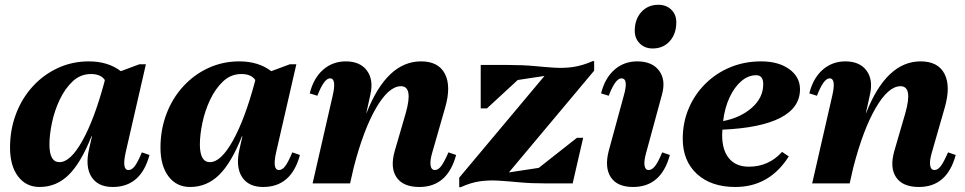

<svg xmlns="http://www.w3.org/2000/svg" viewBox="-20 -768 4042 804"><path d="M146 15Q89 15 55.5 -29.5Q22 -74 22 -150Q22 -225 47 -291Q72 -357 117.5 -406.5Q163 -456 223 -483.5Q283 -511 352 -511Q432 -511 486 -470L564 -499H591L506 -129Q490 -56 518 -56Q532 -56 544.5 -72.5Q557 -89 574 -130L606 -119Q570 15 452 15Q390 15 363 -27.5Q336 -70 353 -144L365 -197H363Q319 -86 267.5 -35.5Q216 15 146 15ZM187 -163Q187 -89 229 -89Q275 -89 325 -178.5Q375 -268 417 -424L419 -433Q402 -458 361 -458Q317 -458 284.5 -427.5Q252 -397 230 -350.5Q208 -304 197.5 -253.5Q187 -203 187 -163Z M776 15Q719 15 685.5 -29.5Q652 -74 652 -150Q652 -225 677 -291Q702 -357 747.5 -406.5Q793 -456 853 -483.5Q913 -511 982 -511Q1062 -511 1116 -470L1194 -499H1221L1136 -129Q1120 -56 1148 -56Q1162 -56 1174.5 -72.5Q1187 -89 1204 -130L1236 -119Q1200 15 1082 15Q1020 15 993 -27.5Q966 -70 983 -144L995 -197H993Q949 -86 897.5 -35.5Q846 15 776 15ZM817 -163Q817 -89 859 -89Q905 -89 955 -178.5Q1005 -268 1047 -424L1049 -433Q1032 -458 991 -458Q947 -458 914.5 -427.5Q882 -397 860 -350.5Q838 -304 827.5 -253.5Q817 -203 817 -163Z M1289 0 1373 -367Q1390 -440 1362 -440Q1337 -440 1309 -367L1277 -377Q1293 -441 1333 -476Q1373 -511 1428 -511Q1488 -511 1516.5 -472.5Q1545 -434 1531 -372L1514 -295H1515Q1600 -511 1743 -511Q1816 -511 1843 -459Q1870 -407 1844 -317L1790 -129Q1780 -95 1783 -75.5Q1786 -56 1801 -56Q1815 -56 1827.5 -72.5Q1840 -89 1858 -130L1890 -119Q1854 15 1736 15Q1668 15 1640.5 -25.5Q1613 -66 1633 -136L1679 -294Q1711 -407 1659 -407Q1608 -407 1555 -316Q1502 -225 1461 -66L1446 0Z M1903 16V-24L2260 -450L2148 -433L2019 -314H1993V-496H2106Q2169 -496 2216.5 -491.5Q2264 -487 2303 -484.5Q2342 -482 2380 -487.5Q2418 -493 2462 -512H2468V-472L2111 -46L2236 -65L2396 -191H2422L2378 0H2266Q2203 0 2155.5 -4.5Q2108 -9 2068.5 -11.5Q2029 -14 1991 -9Q1953 -4 1909 16Z M2631 15Q2565 15 2538 -25.5Q2511 -66 2529 -136L2592 -367Q2613 -440 2582 -440Q2557 -440 2529 -367L2497 -377Q2513 -441 2553 -476Q2593 -511 2648 -511Q2711 -511 2740 -472Q2769 -433 2752 -372L2686 -129Q2676 -94 2679 -75Q2682 -56 2696 -56Q2710 -56 2723 -72.5Q2736 -89 2753 -130L2785 -119Q2749 15 2631 15ZM2713 -565Q2680 -565 2659 -586Q2638 -607 2638 -639Q2638 -687 2665.5 -717.5Q2693 -748 2737 -748Q2770 -748 2791 -727.5Q2812 -707 2812 -675Q2812 -626 2784.5 -595.5Q2757 -565 2713 -565Z M3059 15Q2958 15 2898.5 -39.5Q2839 -94 2839 -187Q2839 -255 2864 -314Q2889 -373 2934 -417.5Q2979 -462 3038.5 -486.5Q3098 -511 3167 -511Q3240 -511 3285 -478.5Q3330 -446 3330 -394Q3330 -317 3247.5 -274.5Q3165 -232 3005 -225Q3004 -214 3004 -202Q3004 -139 3033 -104.5Q3062 -70 3116 -70Q3199 -70 3255 -132L3283 -113Q3202 15 3059 15ZM3147 -453Q3113 -453 3084 -428Q3055 -403 3035 -360Q3015 -317 3008 -261Q3081 -275 3128.5 -317Q3176 -359 3176 -415Q3176 -453 3147 -453Z M3381 0 3465 -367Q3482 -440 3454 -440Q3429 -440 3401 -367L3369 -377Q3385 -441 3425 -476Q3465 -511 3520 -511Q3580 -511 3608.5 -472.5Q3637 -434 3623 -372L3606 -295H3607Q3692 -511 3835 -511Q3908 -511 3935 -459Q3962 -407 3936 -317L3882 -129Q3872 -95 3875 -75.5Q3878 -56 3893 -56Q3907 -56 3919.5 -72.5Q3932 -89 3950 -130L3982 -119Q3946 15 3828 15Q3760 15 3732.5 -25.5Q3705 -66 3725 -136L3771 -294Q3803 -407 3751 -407Q3700 -407 3647 -316Q3594 -225 3553 -66L3538 0Z"/></svg>

Font: Platypi
Style: Bold Italic
Weight: 700
Italic angle: -13°
Designer: David Sargent
Foundry: Bolt Cutter Type
Version: Version 1.200; ttfautohint (v1.8.4.7-5d5b)